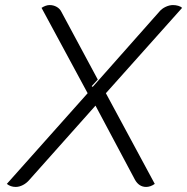

<svg xmlns="http://www.w3.org/2000/svg" viewBox="-20 -729 739 758"><path d="M7 -3 326 -361 144 -698Q161 -709 176 -709Q191 -709 203.5 -702Q216 -695 222 -683L366 -415L342 -389L346 -386L609 -683Q619 -695 634 -702Q649 -709 663 -709Q674 -709 684 -706Q694 -703 699 -698L398 -361L591 -3Q574 9 557 9Q529 9 513 -19L357 -312L96 -19Q85 -6 70.5 1.5Q56 9 42 9Q22 9 7 -3Z"/></svg>

Font: K2D ExtraLight
Style: Italic
Weight: 275
Italic angle: -10°
Designer: Katatrad Aksorn Co.,Ltd.
Foundry: Cadson Demak Co.,Ltd.
Version: Version 1.000; ttfautohint (v1.6)